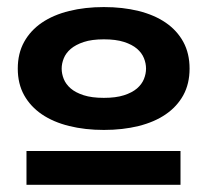

<svg xmlns="http://www.w3.org/2000/svg" viewBox="-20 -700 581 538"><path d="M54.2 -182.1V-276.9H485.8V-182.1ZM511.2 -507.8Q511.2 -465.3 493.7 -433.3Q476.1 -401.4 444.3 -379.6Q412.6 -357.9 368.4 -346.9Q324.2 -335.9 271 -335.9Q218.3 -335.9 173.8 -346.9Q129.4 -357.9 97.4 -379.6Q65.4 -401.4 47.6 -433.3Q29.8 -465.3 29.8 -507.8Q29.8 -550.3 47.6 -582.5Q65.4 -614.7 97.4 -636.5Q129.4 -658.2 173.8 -669.2Q218.3 -680.2 271 -680.2Q324.2 -680.2 368.4 -669.2Q412.6 -658.2 444.3 -636.5Q476.1 -614.7 493.7 -582.5Q511.2 -550.3 511.2 -507.8ZM389.2 -507.8Q389.2 -522.5 383.3 -537.1Q377.4 -551.8 363.8 -563.5Q350.1 -575.2 327.4 -582.5Q304.7 -589.8 271 -589.8Q237.3 -589.8 214.6 -582.3Q191.9 -574.7 178.2 -563Q164.6 -551.3 158.7 -536.6Q152.8 -522 152.8 -507.8Q152.8 -493.2 158.7 -478.5Q164.6 -463.9 178.2 -452.1Q191.9 -440.4 214.6 -433.1Q237.3 -425.8 271 -425.8Q304.7 -425.8 327.4 -433.1Q350.1 -440.4 363.8 -452.1Q377.4 -463.9 383.3 -478.5Q389.2 -493.2 389.2 -507.8Z"/></svg>

Font: REH Gaming
Style: Gaming
Weight: 700
Designer: Astigmatic (AOETI)
Foundry: Astigmatic (AOETI)
Version: Version 1.001 2011